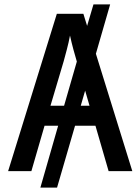

<svg xmlns="http://www.w3.org/2000/svg" viewBox="-20 -780 640 875"><path d="M17 0 239 -717H360L377 -662L406 -760H482L417 -535L583 0H475L415 -207H322L240 75H164L245 -207H183L123 0ZM270 -500 210 -298H272L330 -499V-500Q323 -523 314.5 -554.5Q306 -586 299 -618Q293 -586 284.5 -554Q276 -522 270 -500ZM348 -298H388L368 -367Z"/></svg>

Font: Noto Sans Mono Medium
Style: Regular
Weight: 500
Designer: Monotype Design Team
Foundry: Monotype Imaging Inc.
Version: Version 2.014